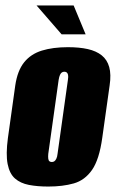

<svg xmlns="http://www.w3.org/2000/svg" viewBox="-20 -676 426 704"><path d="M157 8Q117 8 86 2Q55 -4 35 -21.5Q15 -39 8 -74.5Q1 -110 9 -170L36 -363Q44 -417 68.5 -447.5Q93 -478 133.5 -490.5Q174 -503 229 -503Q271 -503 302 -496Q333 -489 353 -473Q373 -457 380.5 -430Q388 -403 382 -363L355 -171Q344 -91 317.5 -53Q291 -15 250.5 -3.5Q210 8 157 8ZM170 -82Q175 -82 179 -84.5Q183 -87 186.5 -94Q190 -101 191 -112L229 -383Q231 -395 229.5 -401.5Q228 -408 224.5 -410.5Q221 -413 216 -413Q211 -413 207 -410.5Q203 -408 200 -401.5Q197 -395 195 -383L157 -112Q156 -101 157 -94Q158 -87 161.5 -84.5Q165 -82 170 -82ZM206 -550 114 -656H250L294 -550Z"/></svg>

Font: Alumni Sans Black
Style: Italic
Weight: 900
Italic angle: -8°
Version: Version 1.016